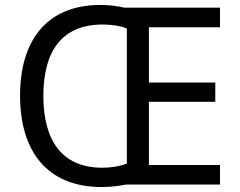

<svg xmlns="http://www.w3.org/2000/svg" viewBox="-20 -745 968 775"><path d="M386 -725C167 -725 61 -580 61 -359C61 -137 168 10 391 10C425 10 458 6 488 0H868V-79H581V-334H849V-412H581V-635H868V-714H482C453 -721 420 -725 386 -725ZM394 -646C431 -646 464 -641 492 -630V-85C465 -74 430 -68 393 -68C230 -68 155 -178 155 -358C155 -538 230 -646 394 -646Z"/></svg>

Font: Noto Sans Buginese
Style: Regular
Weight: 400
Designer: Monotype Design Team
Foundry: Monotype Imaging Inc.
Version: Version 2.002